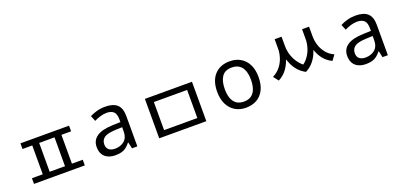

<svg xmlns="http://www.w3.org/2000/svg" viewBox="4 -1380 4478 2165"><g transform="rotate(-20 2243.5 -298.0)"><path d="M173 -483H756V-415H173ZM160 -69H770V-1H160ZM290 -429H373V-42H290ZM557 -429H640V-42H557Z M1208 -545Q1306 -545 1353 -502Q1400 -459 1400 -365V0H1336L1319 -76H1315Q1292 -47 1267.5 -27.5Q1243 -8 1211.5 1Q1180 10 1135 10Q1087 10 1048.5 -7Q1010 -24 988 -59.5Q966 -95 966 -149Q966 -229 1029 -272.5Q1092 -316 1223 -320L1314 -323V-355Q1314 -422 1285 -448Q1256 -474 1203 -474Q1161 -474 1123 -461.5Q1085 -449 1052 -433L1025 -499Q1060 -518 1108 -531.5Q1156 -545 1208 -545ZM1234 -259Q1134 -255 1095.5 -227Q1057 -199 1057 -148Q1057 -103 1084.5 -82Q1112 -61 1155 -61Q1223 -61 1268 -98.5Q1313 -136 1313 -214V-262Z M1663 -474H2228V-1H1663ZM2145 -406H1746V-69H2145Z M2952 -269Q2952 -180 2921.5 -117.5Q2891 -55 2835 -22.5Q2779 10 2702 10Q2631 10 2575.5 -22.5Q2520 -55 2488 -117.5Q2456 -180 2456 -269Q2456 -402 2523 -474Q2590 -546 2705 -546Q2778 -546 2833.5 -513.5Q2889 -481 2920.5 -419.5Q2952 -358 2952 -269ZM2547 -269Q2547 -206 2563.5 -159.5Q2580 -113 2615 -88Q2650 -63 2704 -63Q2758 -63 2793 -88Q2828 -113 2844.5 -159.5Q2861 -206 2861 -269Q2861 -333 2844 -378Q2827 -423 2792.5 -447.5Q2758 -472 2703 -472Q2621 -472 2584 -418Q2547 -364 2547 -269Z M3268 -606H3333V-489Q3333 -427 3314.5 -361.5Q3296 -296 3256.5 -240.5Q3217 -185 3153 -152L3105 -213Q3163 -242 3199 -288.5Q3235 -335 3251.5 -388.5Q3268 -442 3268 -489ZM3289 -606H3351V-486Q3351 -451 3360.5 -411.5Q3370 -372 3389 -333Q3408 -294 3438.5 -260Q3469 -226 3511 -203L3474 -139Q3424 -165 3389 -204.5Q3354 -244 3332 -292.5Q3310 -341 3299.5 -390.5Q3289 -440 3289 -486ZM3597 -606H3660V-486Q3660 -439 3649.5 -388.5Q3639 -338 3616.5 -290Q3594 -242 3558.5 -202.5Q3523 -163 3474 -139L3436 -203Q3492 -233 3528 -281Q3564 -329 3580.5 -383Q3597 -437 3597 -486ZM3616 -606H3681V-489Q3681 -437 3697.5 -384Q3714 -331 3749.5 -286Q3785 -241 3843 -215L3797 -153Q3732 -184 3692 -237.5Q3652 -291 3634 -356.5Q3616 -422 3616 -489Z M4214 -545Q4312 -545 4359 -502Q4406 -459 4406 -365V0H4342L4325 -76H4321Q4298 -47 4273.5 -27.5Q4249 -8 4217.5 1Q4186 10 4141 10Q4093 10 4054.5 -7Q4016 -24 3994 -59.5Q3972 -95 3972 -149Q3972 -229 4035 -272.5Q4098 -316 4229 -320L4320 -323V-355Q4320 -422 4291 -448Q4262 -474 4209 -474Q4167 -474 4129 -461.5Q4091 -449 4058 -433L4031 -499Q4066 -518 4114 -531.5Q4162 -545 4214 -545ZM4240 -259Q4140 -255 4101.5 -227Q4063 -199 4063 -148Q4063 -103 4090.5 -82Q4118 -61 4161 -61Q4229 -61 4274 -98.5Q4319 -136 4319 -214V-262Z"/></g></svg>

Font: korean15
Style: Book
Weight: 400
Designer: Jelle Bosma - Monotype Design Team
Foundry: Monotype Imaging Inc.
Version: Version 2.003